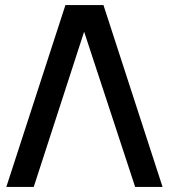

<svg xmlns="http://www.w3.org/2000/svg" viewBox="-20 -740 668 760"><path d="M389.5 -720H239L5 0H113.5L313 -614.5L515 0H623.5Z"/></svg>

Font: Manrope SemiBold
Style: Regular
Weight: 600
Designer: Mikhail Sharanda
Foundry: Mikhail Sharanda
Version: Version 4.505